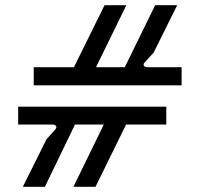

<svg xmlns="http://www.w3.org/2000/svg" viewBox="-20 -720 771 740"><path d="M110 -391H680V-461H548C534 -461 529 -471 538 -480L572 -517L663 -700H578L461 -461H350L467 -700H383L265 -461H110ZM68 0H153L269 -240H380L263 0H348L466 -240H621V-309H50V-240H183C197 -240 201 -229 193 -221L159 -183Z"/></svg>

Font: Finlandica
Style: Regular
Weight: 400
Designer: Niklas Ekholm, Juho Hiilivirta, Jaakko Suomalainen
Foundry: Helsinki Type Studio
Version: Version 2.000;Glyphs 3.2 (3202)